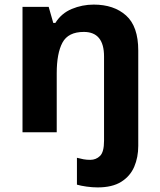

<svg xmlns="http://www.w3.org/2000/svg" viewBox="-20 -576 697 836"><path d="M405 240Q382 240 357 236.5Q332 233 315 228V111Q330 115 343.5 117.5Q357 120 373 120Q398 120 415.5 103Q433 86 433 37V-330Q433 -437 345 -437Q277 -437 252 -390.5Q227 -344 227 -257V0H78V-546H192L212 -476H221Q247 -518 292.5 -537Q338 -556 388 -556Q476 -556 529 -508.5Q582 -461 582 -356V59Q582 109 564.5 150Q547 191 508 215.5Q469 240 405 240Z"/></svg>

Font: Noto Sans Thaana
Style: Bold
Weight: 700
Designer: David Williams
Foundry: Google Inc.
Version: Version 3.001; ttfautohint (v1.8.4.7-5d5b)